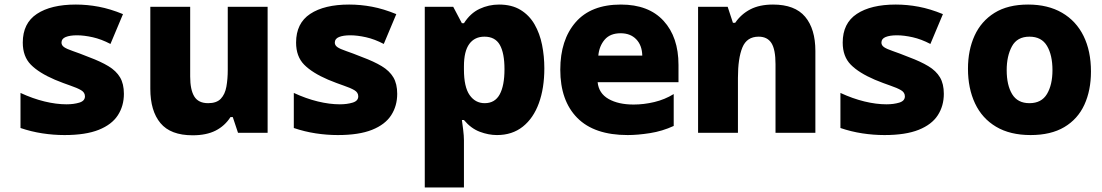

<svg xmlns="http://www.w3.org/2000/svg" viewBox="-20 -583 4840 843"><path d="M263 10Q215 10 166 2.5Q117 -5 70 -21V-175Q124 -150 175.5 -137.5Q227 -125 272 -125Q304 -125 328.5 -132.5Q353 -140 353 -160Q353 -177 336 -187Q319 -197 289.5 -207Q260 -217 221 -233Q151 -263 115.5 -299Q80 -335 80 -396Q80 -481 142 -522Q204 -563 313 -563Q363 -563 413.5 -553.5Q464 -544 520 -521L465 -390Q425 -411 387 -419.5Q349 -428 318 -428Q287 -428 268.5 -420.5Q250 -413 250 -396Q250 -384 261.5 -376Q273 -368 299.5 -359Q326 -350 371 -332Q422 -313 456 -292.5Q490 -272 507 -243.5Q524 -215 524 -171Q524 -118 497.5 -77Q471 -36 413.5 -13Q356 10 263 10Z M826 11Q729 11 684.5 -42.5Q640 -96 640 -193V-553H815V-247Q815 -189 833 -159.5Q851 -130 894 -130Q931 -130 949.5 -149.5Q968 -169 974 -202.5Q980 -236 980 -276V-553H1155V0H1025L1002 -69H992Q967 -30 926.5 -9.5Q886 11 826 11Z M1463 10Q1415 10 1366 2.5Q1317 -5 1270 -21V-175Q1324 -150 1375.5 -137.5Q1427 -125 1472 -125Q1504 -125 1528.5 -132.5Q1553 -140 1553 -160Q1553 -177 1536 -187Q1519 -197 1489.5 -207Q1460 -217 1421 -233Q1351 -263 1315.5 -299Q1280 -335 1280 -396Q1280 -481 1342 -522Q1404 -563 1513 -563Q1563 -563 1613.5 -553.5Q1664 -544 1720 -521L1665 -390Q1625 -411 1587 -419.5Q1549 -428 1518 -428Q1487 -428 1468.5 -420.5Q1450 -413 1450 -396Q1450 -384 1461.5 -376Q1473 -368 1499.5 -359Q1526 -350 1571 -332Q1622 -313 1656 -292.5Q1690 -272 1707 -243.5Q1724 -215 1724 -171Q1724 -118 1697.5 -77Q1671 -36 1613.5 -13Q1556 10 1463 10Z M1845 240V-553H1970L2008 -481H2017Q2045 -525 2085.5 -544Q2126 -563 2171 -563Q2227 -563 2265.5 -539.5Q2304 -516 2327 -476Q2350 -436 2360 -386Q2370 -336 2370 -283Q2370 -196 2346 -130Q2322 -64 2275.5 -27Q2229 10 2162 10Q2125 10 2086.5 -4.5Q2048 -19 2017 -56H2008Q2010 -43 2013.5 -14.5Q2017 14 2017 33V240ZM2108 -130Q2153 -130 2174 -168.5Q2195 -207 2195 -279Q2195 -350 2174.5 -386Q2154 -422 2107 -422Q2064 -422 2040.5 -390Q2017 -358 2017 -292V-278Q2017 -201 2042 -165.5Q2067 -130 2108 -130Z M2736 10Q2589 10 2514.5 -65.5Q2440 -141 2440 -277Q2440 -408 2507.5 -485.5Q2575 -563 2706 -563Q2828 -563 2893.5 -491.5Q2959 -420 2959 -298V-222H2604Q2609 -173 2652 -148.5Q2695 -124 2762 -124Q2807 -124 2853 -135Q2899 -146 2938 -170V-30Q2888 -7 2834 1.5Q2780 10 2736 10ZM2800 -339Q2799 -384 2773.5 -410.5Q2748 -437 2705 -437Q2659 -437 2635 -409Q2611 -381 2607 -339Z M3045 0V-553H3175L3198 -483H3208Q3234 -521 3274.5 -542Q3315 -563 3374 -563Q3470 -563 3515 -509.5Q3560 -456 3560 -359V0H3385V-301Q3385 -366 3367 -394Q3349 -422 3311 -422Q3259 -422 3239.5 -374.5Q3220 -327 3220 -241V0Z M3863 10Q3815 10 3766 2.5Q3717 -5 3670 -21V-175Q3724 -150 3775.5 -137.5Q3827 -125 3872 -125Q3904 -125 3928.5 -132.5Q3953 -140 3953 -160Q3953 -177 3936 -187Q3919 -197 3889.5 -207Q3860 -217 3821 -233Q3751 -263 3715.5 -299Q3680 -335 3680 -396Q3680 -481 3742 -522Q3804 -563 3913 -563Q3963 -563 4013.5 -553.5Q4064 -544 4120 -521L4065 -390Q4025 -411 3987 -419.5Q3949 -428 3918 -428Q3887 -428 3868.5 -420.5Q3850 -413 3850 -396Q3850 -384 3861.5 -376Q3873 -368 3899.5 -359Q3926 -350 3971 -332Q4022 -313 4056 -292.5Q4090 -272 4107 -243.5Q4124 -215 4124 -171Q4124 -118 4097.5 -77Q4071 -36 4013.5 -13Q3956 10 3863 10Z M4505 10Q4415 10 4353.5 -26.5Q4292 -63 4261 -129Q4230 -195 4230 -281Q4230 -363 4259 -426.5Q4288 -490 4346.5 -526.5Q4405 -563 4494 -563Q4581 -563 4643 -527Q4705 -491 4737.5 -425Q4770 -359 4770 -269Q4770 -186 4741 -123Q4712 -60 4653 -25Q4594 10 4505 10ZM4500 -130Q4553 -130 4577 -170.5Q4601 -211 4601 -275Q4601 -341 4577 -381.5Q4553 -422 4500 -422Q4446 -422 4423 -379.5Q4400 -337 4400 -275Q4400 -209 4424 -169.5Q4448 -130 4500 -130Z"/></svg>

Font: Noto Sans Mono Black
Style: Regular
Weight: 900
Designer: Monotype Design Team
Foundry: Monotype Imaging Inc.
Version: Version 2.014